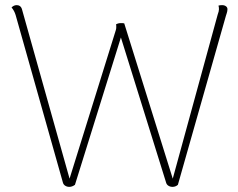

<svg xmlns="http://www.w3.org/2000/svg" viewBox="-20 -720 927 748"><path d="M866 -682Q866 -677 863.5 -669Q861 -661 860 -658L673 0Q664 8 652 8Q643 8 636 3.5Q629 -1 627 -9L451 -574L272 0Q261 8 250 8Q241 8 234 3.5Q227 -1 225 -9L41 -661Q36 -678 25 -691Q34 -700 45 -700Q60 -700 65 -686L251 -24L431 -602Q433 -607 433 -615Q433 -623 432 -625Q440 -630 451 -630Q460 -630 464 -629L653 -24L828 -663Q833 -676 833 -684Q833 -694 831 -698Q836 -700 845 -700Q855 -700 861 -695Q867 -690 866 -682Z"/></svg>

Font: Arima Madurai Thin
Style: Regular
Weight: 250
Designer: Joana Correia and Natanael Gama
Foundry: NDISCOVER
Version: Version 1.020; ttfautohint (v1.5) -l 7 -r 28 -G 50 -x 13 -D 